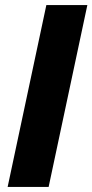

<svg xmlns="http://www.w3.org/2000/svg" viewBox="-20 -734 363 754"><path d="M10 0H171L323 -714H162Z"/></svg>

Font: Noto Sans SemiCondensed ExtraBold
Style: Italic
Weight: 800
Width: 4
Italic angle: -12°
Designer: Monotype Design Team
Foundry: Monotype Imaging Inc.
Version: Version 2.013